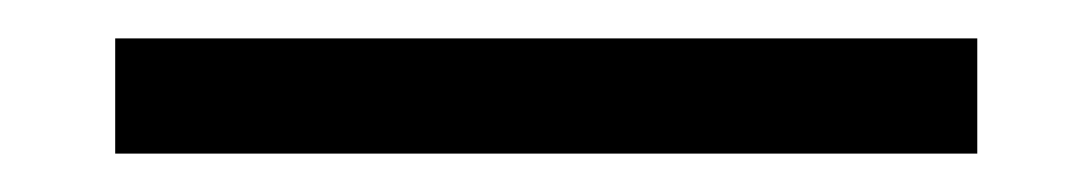

<svg xmlns="http://www.w3.org/2000/svg" viewBox="-20 33 569 100"><path d="M40 113V53H489V113Z"/></svg>

Font: Outfit Thin Light
Style: Regular
Weight: 300
Version: Version 1.100;gftools[0.9.27]